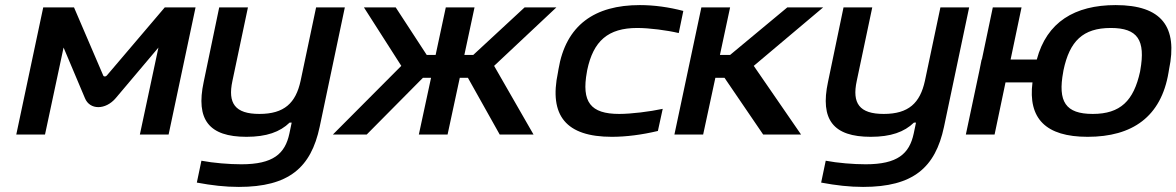

<svg xmlns="http://www.w3.org/2000/svg" viewBox="-20 -529 4626 755"><path d="M150 -500 44 0H157L230 -342L314 -143C333 -96 395 -96 435 -143L603 -342L530 0H643L749 -500H628L400 -232C396 -227 388 -227 386 -232L271 -500Z M1237 -30 1336 -500H1223L1162 -211C1143 -124 1098 -81 1000 -81C904 -81 875 -123 894 -211L955 -500H842L781 -207C749 -58 802 9 949 9C1028 9 1081 -10 1119 -47H1127L1118 -4C1101 76 1054 117 929 117C881 117 819 112 772 103L754 189C813 200 865 206 919 206C1116 206 1203 130 1237 -30Z M1733 -500 1693 -313H1658L1536 -500H1411L1558 -270L1289 0H1422L1643 -223H1675L1627 0H1740L1788 -223H1820L1945 0H2078L1923 -270L2168 -500H2043L1841 -313H1806L1846 -500Z M2176 -256 2174 -244C2138 -74 2206 9 2386 9C2442 9 2504 1 2567 -14L2586 -101C2535 -90 2462 -81 2415 -81C2302 -81 2266 -128 2288 -247L2289 -253C2313 -368 2371 -419 2486 -419C2533 -419 2603 -410 2649 -399L2667 -486C2610 -501 2552 -509 2496 -509C2319 -509 2205 -431 2176 -256Z M2738 -500 2632 0H2745L2793 -223H2829L2981 0H3130L2944 -270L3217 -500H3076L2851 -313H2811L2851 -500Z M3692 -30 3791 -500H3678L3617 -211C3598 -124 3553 -81 3455 -81C3359 -81 3330 -123 3349 -211L3410 -500H3297L3236 -207C3204 -58 3257 9 3404 9C3483 9 3536 -10 3574 -47H3582L3573 -4C3556 76 3509 117 3384 117C3336 117 3274 112 3227 103L3209 189C3268 200 3320 206 3374 206C3571 206 3658 130 3692 -30Z M3778 0H3891L3934 -205H4040C4022 -63 4092 9 4257 9C4433 9 4546 -70 4575 -244L4577 -256C4612 -423 4549 -509 4367 -509C4206 -509 4096 -442 4057 -295H3954L3997 -500H3884L3841 -295H3840L3831 -250ZM4161 -247 4162 -253C4186 -367 4238 -419 4348 -419C4454 -419 4485 -371 4464 -253L4463 -247C4438 -133 4386 -81 4277 -81C4170 -81 4139 -129 4161 -247Z"/></svg>

Font: LT Wave Medium
Style: Italic
Weight: 500
Designer: Daniel Lyons
Version: Version 2.5 (Glyphs App)